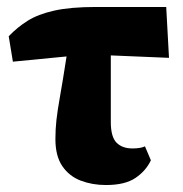

<svg xmlns="http://www.w3.org/2000/svg" viewBox="-20 -515 525 551"><path d="M17 -338 5 -411Q30 -437 59.5 -455.5Q89 -474 135.5 -484.5Q182 -495 256 -495H457L465 -349L298 -356V-165Q298 -122 314.5 -105.5Q331 -89 360 -89Q384 -89 396 -95L413 -55Q399 -25 369 -4.5Q339 16 284 16Q245 16 212 3.5Q179 -9 159 -38Q139 -67 139 -116Q139 -144 142 -171Q145 -198 152.5 -240Q160 -282 171 -353Z"/></svg>

Font: Source Serif Pro Black
Style: Regular
Weight: 900
Designer: Frank Grießhammer
Foundry: Adobe Systems Incorporated
Version: Version 3.001;hotconv 1.0.111;makeotfexe 2.5.65597